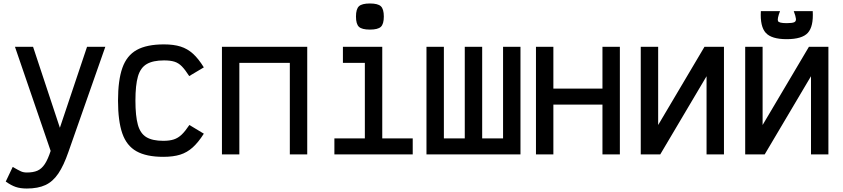

<svg xmlns="http://www.w3.org/2000/svg" viewBox="-20 -887 4840 1103"><path d="M134 196Q97 196 70.5 187Q44 178 13 156L53 72Q86 91 100.5 97.5Q115 104 134 104Q171 104 195 93.5Q219 83 237 56Q255 29 271 -20L66 -618H170L324 -153L480 -618H585L373 -14Q346 64 315 110Q284 156 241 176Q198 196 134 196Z M918 14Q821 14 764 -18Q707 -50 682.5 -121Q658 -192 658 -309Q658 -426 683 -497Q708 -568 765.5 -600Q823 -632 922 -632Q978 -632 1017.5 -619.5Q1057 -607 1088.5 -578.5Q1120 -550 1151 -500L1067 -450Q1044 -486 1025 -505.5Q1006 -525 982.5 -532.5Q959 -540 922 -540Q859 -540 823 -519Q787 -498 772.5 -448Q758 -398 758 -309Q758 -221 772 -170.5Q786 -120 821 -99Q856 -78 918 -78Q954 -78 978.5 -86Q1003 -94 1023.5 -113.5Q1044 -133 1068 -169L1151 -119Q1120 -70 1087.5 -40.5Q1055 -11 1015 1.5Q975 14 918 14Z M1255 0V-618H1745V0H1645V-526H1355V0Z M2076 0V-589L2139 -526H1950V-618H2176V0ZM1901 0V-92H2351V0ZM2105 -717Q2059 -717 2042 -733Q2025 -749 2025 -792Q2025 -835 2042 -851Q2059 -867 2105 -867Q2151 -867 2168 -851Q2185 -835 2185 -792Q2185 -749 2168 -733Q2151 -717 2105 -717Z M2430 0V-618H2530V-92H2650V-618H2750V-92H2870V-618H2970V0Z M3441 0V-618H3541V0ZM3059 0V-618H3159V0ZM3088 -286V-378H3512V-286Z M3661 0V-618H3761V0H3661L4027 -618H4139V0H4039V-618H4139L3773 0Z M4261 0V-618H4361V0H4261L4627 -618H4739V0H4639V-618H4739L4373 0ZM4499 -662Q4412 -662 4379 -698.5Q4346 -735 4351 -823H4461Q4444 -778 4449.5 -766Q4455 -754 4499 -754Q4530 -754 4542 -759Q4554 -764 4552.5 -779Q4551 -794 4540 -823H4649Q4654 -735 4621 -698.5Q4588 -662 4499 -662Z"/></svg>

Font: Victor Mono
Style: Bold
Weight: 700
Monospace: yes
Designer: Rune Bjørnerås
Version: Version 1.561;gftools[0.9.30]